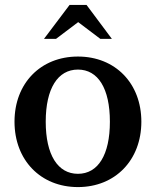

<svg xmlns="http://www.w3.org/2000/svg" viewBox="-20 -746 633 781"><path d="M297 -39C215 -39 166 -116 166 -251C166 -386 215 -463 297 -463C379 -463 427 -386 427 -251C427 -116 379 -39 297 -39ZM39 -251C39 -95 145 15 297 15C449 15 555 -95 555 -251C555 -407 449 -516 297 -516C145 -516 39 -407 39 -251ZM159 -588H208L298 -656L388 -588H435L332 -726H263Z"/></svg>

Font: LT Superior Serif Semibold
Style: Regular
Weight: 600
Designer: Daniel Lyons
Foundry: LyonsType
Version: Version 2.120;FEAKit 1.0